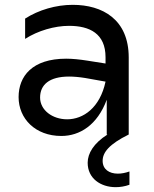

<svg xmlns="http://www.w3.org/2000/svg" viewBox="-20 -557 638 795"><path d="M422 0H425C368 36 343 78 343 117C343 182 397 218 459 218C477 218 497 215 516 208V153C499 159 483 162 468 162C432 162 405 144 405 109C405 74 432 40 513 0V-319C513 -477 404 -537 281 -537C212 -537 140 -516 84 -480V-396C137 -430 206 -450 266 -450C351 -450 417 -418 417 -320V-294L341 -306C309 -311 280 -314 254 -314C113 -314 57 -241 57 -155C57 -66 126 6 234 6C310 6 383 -39 422 -144ZM146 -153C146 -206 184 -240 266 -240C285 -240 308 -238 333 -234L417 -219C394 -111 325 -63 258 -63C197 -63 146 -101 146 -153Z"/></svg>

Font: Chess Sans Medium
Style: Regular
Weight: 500
Designer: Wolf Bōese
Foundry: Wolf Bōese
Version: Version 7.223;Glyphs 3.3 (3306)